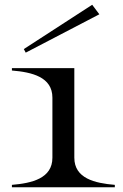

<svg xmlns="http://www.w3.org/2000/svg" viewBox="-20 -786 518 806"><path d="M30 -10V0H462V-10C378 -17 292 -37 292 -124V-500H30V-490C114 -483 200 -463 200 -376V-124C200 -37 114 -17 30 -10ZM397 -726 367 -766 80 -580 88 -565Z"/></svg>

Font: Sprat Extended
Style: Regular
Weight: 400
Width: 9
Designer: Ethan Nakache
Foundry: Collletttivo
Version: Version 2.000;Glyphs 3.2 (3217)